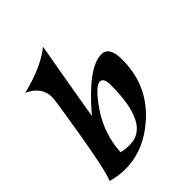

<svg xmlns="http://www.w3.org/2000/svg" viewBox="-202 -827 948 948"><g transform="rotate(-45 272.5 -353.0)"><path d="M220.2 -64.5Q362.3 -64.5 362.3 -340.3Q362.3 -390.6 335.9 -390.6Q303.2 -390.6 236.3 -293.2Q169.4 -195.8 161.1 -71.3Q185.5 -64.5 220.2 -64.5ZM118.7 4.9Q70.8 4.9 22.9 -9.3Q44.4 -58.6 79.8 -267.6Q115.2 -476.6 115.2 -502.9Q115.2 -575.2 36.6 -611.3Q185.5 -648.9 259.3 -710.9Q216.8 -471.2 188 -297.9Q342.8 -480.5 436 -480.5Q491.2 -480.5 491.2 -389.6Q491.2 -218.8 374.5 -106.9Q257.8 4.9 118.7 4.9Z"/></g></svg>

Font: Kelvinch
Style: Bold Italic
Weight: 700
Italic angle: -10°
Designer: Paul James Miller
Foundry: High-Logic / Made with FontCreator
Version: Version 3.30 September 23, 2016